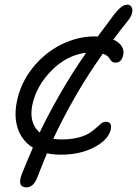

<svg xmlns="http://www.w3.org/2000/svg" viewBox="-20 -659 595 818"><path d="M92.8 139.2Q52.7 139.2 71.8 85.9Q94.7 27.3 120.1 -29.8Q74.7 -58.1 56.6 -109.1Q38.6 -160.2 51.8 -226.1Q67.4 -304.2 117.9 -368.4Q168.5 -432.6 239 -468.3Q309.6 -503.9 383.8 -503.9Q392.1 -503.9 396 -502.9Q418 -532.7 463.9 -594.2Q482.9 -618.7 496.1 -628.9Q509.3 -639.2 522.9 -639.2Q529.3 -639.2 534.2 -636Q539.1 -632.8 541.7 -626.5Q544.4 -620.1 543.9 -611.6Q543.5 -603 538.3 -591.6Q533.2 -580.1 522.9 -567.9Q491.2 -529.3 462.9 -490.2Q487.3 -479.5 498.3 -462.4Q509.3 -445.3 504.9 -424.8Q502.4 -410.2 494.1 -401.1Q485.8 -392.1 472.2 -392.1Q462.9 -392.1 457.3 -396.5Q451.7 -400.9 449 -406.5Q446.3 -412.1 438.5 -419.2Q430.7 -426.3 418 -430.2Q360.4 -349.6 309.1 -262.2Q249.5 -159.2 207 -67.9Q223.6 -64.9 242.2 -64.9Q282.2 -64.9 312.7 -72.8Q343.3 -80.6 360.1 -91.6Q377 -102.5 388.9 -113.5Q400.9 -124.5 410.4 -132.3Q419.9 -140.1 429.2 -140.1Q444.3 -140.1 449.7 -132.6Q455.1 -125 452.1 -107.9Q441.9 -63 381.3 -31.5Q320.8 0 240.2 0Q207 0 180.2 -5.9Q156.2 51.8 139.2 96.2Q123 139.2 92.8 139.2ZM237.8 -262.2Q291.5 -355 347.2 -434.1Q266.1 -425.3 200.2 -359.1Q134.3 -293 117.2 -210Q103 -134.3 148.9 -94.2Q186.5 -172.9 237.8 -262.2Z"/></svg>

Font: Shantell Sans Bouncy
Style: Italic
Weight: 300
Italic angle: -11.31°
Designer: Stephen Nixon, Anya Danilova, Shantell Martin
Foundry: Arrow Type
Version: Version 1.006;[9816181b4]